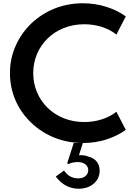

<svg xmlns="http://www.w3.org/2000/svg" viewBox="-20 -860 819 1176"><path d="M488 16C539.5 16 588.5 8.5 634 -6.5C679.5 -21.5 718 -41 750.5 -64.5L693 -175.5C643 -135.5 571.5 -112.5 495.5 -112.5C315.5 -112.5 183.5 -244 183.5 -412C183.5 -580 315.5 -711.5 495.5 -711.5C571.5 -711.5 643 -688.5 693 -648.5L750.5 -759.5C717 -784 677.5 -803.5 632 -818C586.5 -832.5 538 -840 487 -840C363 -840 253 -794 171.5 -716C131 -677 99 -631.5 76 -579.5C52.5 -527.5 41 -471.5 41 -412C41 -292 89.5 -186 171.5 -108C253 -30 363.5 16 488 16ZM461 296C499 296 530 285.5 554.5 264.5C578.5 243.5 590.5 217 590.5 184.5C590.5 140.5 563.5 109 522 99.5C505.5 92 489.5 90.5 476.5 90.5C472.5 90.5 468 90.5 463.5 91L487.5 16H431.5L391.5 140L398.5 145.5C410.5 138 435 132.5 455 132.5C494.5 132.5 520.5 152.5 520.5 182.5C520.5 212 495.5 232.5 459 232.5C423 232.5 394 216.5 372 184.5L321.5 221.5C357.5 269.5 405 296 461 296Z"/></svg>

Font: Spartan SemiBold
Style: Regular
Weight: 600
Designer: Matt Bailey, Mirko Velimirovic
Foundry: Matt Bailey
Version: Version 1.003